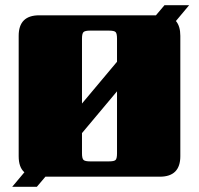

<svg xmlns="http://www.w3.org/2000/svg" viewBox="-20 -681 768 740"><path d="M431 -90V-329L296 -168V-90Q296 -70 302 -64.5Q308 -59 327 -59H400Q420 -59 425.5 -64.5Q431 -70 431 -90ZM296 -532V-282L431 -443V-532Q431 -552 425.5 -557.5Q420 -563 400 -563H327Q308 -563 302 -557.5Q296 -552 296 -532ZM675 -543V-79Q675 0 596 0H155L122 39H27L74 -17Q52 -36 52 -79V-543Q52 -622 131 -622H581L614 -661H709L658 -600Q675 -580 675 -543Z"/></svg>

Font: Sarpanch Black
Style: Regular
Weight: 900
Designer: Manushi Parikh (Devanagari and Latin), Jyotish Sonowal (Devanagari)
Foundry: Indian Type Foundry
Version: Version 2.004;PS 1.0;hotconv 1.0.78;makeotf.lib2.5.61930; tt